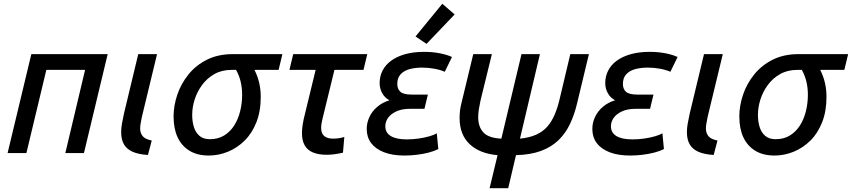

<svg xmlns="http://www.w3.org/2000/svg" viewBox="-20 -806 4486 1011"><path d="M20 0 145 -521H547L422 0H324L428 -438H224L119 0Z M759 10Q710 7 679 -6.5Q648 -20 633 -45.5Q618 -71 618 -110Q618 -132 622.5 -157Q627 -182 633 -209L708 -521H807L727 -190Q724 -173 721 -158Q718 -143 718 -129Q718 -106 731 -89.5Q744 -73 779 -66Z M1079 13Q1019 13 977.5 -12.5Q936 -38 915 -83.5Q894 -129 894 -193Q894 -249 913.5 -307Q933 -365 972 -413.5Q1011 -462 1069.5 -491.5Q1128 -521 1206 -521H1467L1447 -438H1320Q1337 -404 1345 -369Q1353 -334 1353 -296Q1353 -220 1330 -162Q1307 -104 1268 -65.5Q1229 -27 1180 -7Q1131 13 1079 13ZM1085 -73Q1128 -73 1160 -92.5Q1192 -112 1213 -145Q1234 -178 1244.5 -220Q1255 -262 1255 -307Q1255 -344 1247 -377Q1239 -410 1223 -438H1199Q1148 -438 1109 -416Q1070 -394 1044 -358.5Q1018 -323 1005 -282Q992 -241 992 -201Q992 -166 1001 -137Q1010 -108 1030.5 -90.5Q1051 -73 1085 -73Z M1700 9Q1658 9 1628.5 -3Q1599 -15 1584.5 -40.5Q1570 -66 1570 -105Q1570 -126 1574 -151Q1578 -176 1585 -203L1642 -438H1504L1524 -521H1914L1894 -438H1741L1679 -184Q1676 -171 1673.5 -158Q1671 -145 1671 -133Q1671 -103 1687.5 -89.5Q1704 -76 1733 -76Q1748 -76 1763 -78Q1778 -80 1793 -85L1786 -2Q1764 3 1742.5 6Q1721 9 1700 9Z M2110 13Q2046 13 2001.5 -4.5Q1957 -22 1934 -53Q1911 -84 1911 -127Q1911 -159 1925 -189.5Q1939 -220 1966.5 -243.5Q1994 -267 2031 -278Q2007 -290 1993 -314.5Q1979 -339 1979 -369Q1979 -404 1994.5 -434.5Q2010 -465 2040.5 -487Q2071 -509 2114.5 -521Q2158 -533 2214 -533Q2255 -533 2293 -526Q2331 -519 2360 -506L2322 -428Q2300 -438 2268 -444Q2236 -450 2203 -450Q2168 -450 2138.5 -442.5Q2109 -435 2090.5 -416Q2072 -397 2072 -364Q2072 -337 2088.5 -322.5Q2105 -308 2147 -308H2233L2215 -233H2139Q2096 -233 2067 -219.5Q2038 -206 2023.5 -185.5Q2009 -165 2009 -141Q2009 -107 2038 -89.5Q2067 -72 2122 -72Q2153 -72 2184.5 -76.5Q2216 -81 2241.5 -88.5Q2267 -96 2280 -104L2288 -21Q2266 -10 2237 -2.5Q2208 5 2175 9Q2142 13 2110 13ZM2226 -575 2168 -614 2309 -786 2374 -730Z M2558 185 2600 11Q2506 3 2453 -47Q2400 -97 2400 -185Q2400 -205 2402.5 -225.5Q2405 -246 2411 -268L2472 -521H2570L2510 -276Q2505 -253 2501.5 -231Q2498 -209 2498 -189Q2498 -138 2525.5 -108.5Q2553 -79 2620 -76L2726 -521H2823L2718 -76Q2768 -81 2803.5 -97Q2839 -113 2862 -139.5Q2885 -166 2900 -201Q2915 -236 2925 -277L2983 -521H3081L3019 -263Q3005 -203 2981.5 -153.5Q2958 -104 2921 -68Q2884 -32 2829 -11.5Q2774 9 2697 11L2656 185Z M3298 13Q3234 13 3189.5 -4.5Q3145 -22 3122 -53Q3099 -84 3099 -127Q3099 -159 3113 -189.5Q3127 -220 3154.5 -243.5Q3182 -267 3219 -278Q3195 -290 3181 -314.5Q3167 -339 3167 -369Q3167 -404 3182.5 -434.5Q3198 -465 3228.5 -487Q3259 -509 3302.5 -521Q3346 -533 3402 -533Q3443 -533 3481 -526Q3519 -519 3548 -506L3510 -428Q3488 -438 3456 -444Q3424 -450 3391 -450Q3356 -450 3326.5 -442.5Q3297 -435 3278.5 -416Q3260 -397 3260 -364Q3260 -337 3276.5 -322.5Q3293 -308 3335 -308H3421L3403 -233H3327Q3284 -233 3255 -219.5Q3226 -206 3211.5 -185.5Q3197 -165 3197 -141Q3197 -107 3226 -89.5Q3255 -72 3310 -72Q3341 -72 3372.5 -76.5Q3404 -81 3429.5 -88.5Q3455 -96 3468 -104L3476 -21Q3454 -10 3425 -2.5Q3396 5 3363 9Q3330 13 3298 13Z M3738 10Q3689 7 3658 -6.5Q3627 -20 3612 -45.5Q3597 -71 3597 -110Q3597 -132 3601.5 -157Q3606 -182 3612 -209L3687 -521H3786L3706 -190Q3703 -173 3700 -158Q3697 -143 3697 -129Q3697 -106 3710 -89.5Q3723 -73 3758 -66Z M4058 13Q3998 13 3956.5 -12.5Q3915 -38 3894 -83.5Q3873 -129 3873 -193Q3873 -249 3892.5 -307Q3912 -365 3951 -413.5Q3990 -462 4048.5 -491.5Q4107 -521 4185 -521H4446L4426 -438H4299Q4316 -404 4324 -369Q4332 -334 4332 -296Q4332 -220 4309 -162Q4286 -104 4247 -65.5Q4208 -27 4159 -7Q4110 13 4058 13ZM4064 -73Q4107 -73 4139 -92.5Q4171 -112 4192 -145Q4213 -178 4223.5 -220Q4234 -262 4234 -307Q4234 -344 4226 -377Q4218 -410 4202 -438H4178Q4127 -438 4088 -416Q4049 -394 4023 -358.5Q3997 -323 3984 -282Q3971 -241 3971 -201Q3971 -166 3980 -137Q3989 -108 4009.5 -90.5Q4030 -73 4064 -73Z"/></svg>

Font: Ubuntu Sans Medium
Style: Italic
Weight: 500
Italic angle: -13.5°
Designer: Dalton Maag Ltd
Foundry: Dalton Maag Ltd
Version: Version 1.006